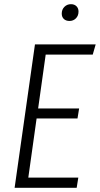

<svg xmlns="http://www.w3.org/2000/svg" viewBox="-20 -897 477 917"><path d="M312 -796.9Q294.9 -796.9 284.9 -806.4Q274.9 -815.9 274.9 -832Q274.9 -851.6 287.6 -864.3Q300.3 -877 318.8 -877Q335.4 -877 345.2 -867.2Q355 -857.4 355 -841.8Q355 -821.8 342.5 -809.3Q330.1 -796.9 312 -796.9ZM437 -685.1 422.9 -636.2H198.2L162.1 -378.9H357.9L350.1 -331.1H154.8L115.2 -48.8H354L346.2 0H49.8L147 -685.1Z"/></svg>

Font: Fira Sans Compressed Light
Style: Italic
Weight: 300
Width: 3
Italic angle: -8°
Designer: Carrois Corporate & Edenspiekermann AG
Foundry: Carrois Corporate GbR & Edenspiekermann AG
Version: Version 4.203;PS 004.203;hotconv 1.0.88;makeotf.lib2.5.64775